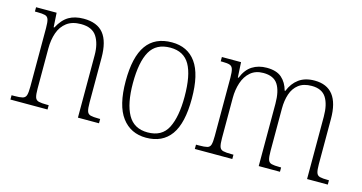

<svg xmlns="http://www.w3.org/2000/svg" viewBox="-64 -803 2024 1074"><g transform="rotate(15 948.0 -266.5)"><path d="M32 0V-25H48Q79 -25 95 -29Q111 -33 116 -48.5Q121 -64 121 -99V-438Q121 -472 116 -487.5Q111 -503 96 -507Q81 -511 53 -511H37V-536H156L161 -453H165Q191 -502 226 -522.5Q261 -543 312 -543Q390 -543 427 -497.5Q464 -452 464 -357V-99Q464 -64 469 -48.5Q474 -33 489.5 -29Q505 -25 536 -25H545V0H423V-361Q423 -428 396.5 -469Q370 -510 305 -510Q254 -510 222.5 -486Q191 -462 177 -421.5Q163 -381 163 -331V-98Q163 -64 168 -48.5Q173 -33 189 -29Q205 -25 236 -25H247V0Z M819 10Q730 10 679 -58Q628 -126 628 -267Q628 -407 676.5 -475Q725 -543 823 -543Q914 -543 962.5 -475.5Q1011 -408 1011 -267Q1011 -125 962.5 -57.5Q914 10 819 10ZM820 -21Q903 -21 936 -86Q969 -151 969 -267Q969 -391 934.5 -451.5Q900 -512 822 -512Q740 -512 705 -450.5Q670 -389 670 -267Q670 -148 705.5 -84.5Q741 -21 820 -21Z M1100 0V-25H1117Q1149 -25 1164.5 -29Q1180 -33 1184.5 -49Q1189 -65 1189 -99V-436Q1189 -470 1184 -486Q1179 -502 1165 -506.5Q1151 -511 1123 -511H1113V-536H1224L1229 -448H1233Q1253 -498 1288.5 -520.5Q1324 -543 1372 -543Q1429 -543 1459 -516.5Q1489 -490 1501 -445H1505Q1523 -491 1558.5 -517Q1594 -543 1649 -543Q1792 -543 1792 -359V-97Q1792 -64 1797 -48.5Q1802 -33 1817.5 -29Q1833 -25 1864 -25H1870V0H1750V-361Q1750 -432 1725 -471Q1700 -510 1641 -510Q1594 -510 1565.5 -488Q1537 -466 1524.5 -428.5Q1512 -391 1512 -345V-99Q1512 -64 1517 -48.5Q1522 -33 1537.5 -29Q1553 -25 1584 -25H1593V0H1470V-361Q1470 -434 1445.5 -472Q1421 -510 1361 -510Q1316 -510 1287 -485Q1258 -460 1244.5 -419Q1231 -378 1231 -331V-98Q1231 -64 1236 -48.5Q1241 -33 1257 -29Q1273 -25 1305 -25H1317V0Z"/></g></svg>

Font: Noto Serif Khmer SemiCondensed ExtraLight
Style: Regular
Weight: 200
Width: 4
Designer: Danh Hong and the Monotype Design Team
Foundry: Monotype Imaging Inc.
Version: Version 2.004; ttfautohint (v1.8.4.7-5d5b)